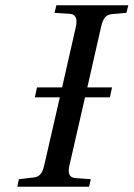

<svg xmlns="http://www.w3.org/2000/svg" viewBox="-20 -712 509 732"><path d="M45.9 0 51.8 -28.8 106.9 -35.2Q124.5 -36.6 134 -47.6Q143.6 -58.6 148.9 -83L208 -340.8H112.8L121.1 -378.9H216.8L269 -608.9Q279.8 -656.2 247.1 -659.2L188 -663.1L194.8 -691.9H469.2L461.9 -663.1L407.2 -658.2Q389.2 -656.7 379.9 -645Q370.6 -633.3 365.2 -608.9L313 -378.9H407.2L398.9 -340.8H304.2L245.1 -83Q239.3 -60.1 244.4 -47.4Q249.5 -34.7 267.1 -33.2L326.2 -28.8L319.8 0Z"/></svg>

Font: Linguistics Pro
Style: Italic
Weight: 400
Italic angle: -12°
Designer: Stefan Peev, Context Ltd
Foundry: Stefan Peev, Context Ltd
Version: Version 001.000